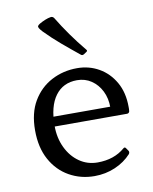

<svg xmlns="http://www.w3.org/2000/svg" viewBox="-85 -819 713 892"><g transform="rotate(-10 271.0 -373.5)"><path d="M338 -558Q329 -553 323 -559Q282 -592 242 -626Q202 -660 167 -696Q156 -708 152.5 -714.5Q149 -721 151.5 -725Q154 -729 162 -734Q174 -741 188.5 -747Q203 -753 216 -755Q225 -756 231 -748Q257 -705 287.5 -662Q318 -619 352 -578Q359 -571 350 -566ZM289 8Q224 8 170 -22.5Q116 -53 84.5 -110.5Q53 -168 53 -249Q53 -331 86 -386.5Q119 -442 174 -471Q229 -500 295 -500Q351 -500 397.5 -473.5Q444 -447 472 -398Q500 -349 500 -281Q500 -277 500 -271Q500 -265 499 -260Q496 -251 487 -251H132V-297H439L416 -275Q416 -280 416 -284.5Q416 -289 416 -293Q416 -337 399 -371Q382 -405 352.5 -425Q323 -445 285 -445Q219 -445 182.5 -395.5Q146 -346 146 -254Q146 -197 168 -151Q190 -105 228 -78.5Q266 -52 314 -52Q392 -52 443 -96Q450 -102 455 -94L464 -81Q469 -74 463 -65Q432 -31 386.5 -11.5Q341 8 289 8Z"/></g></svg>

Font: Hahmlet
Style: Regular
Weight: 400
Designer: Minjoo Ham & Mark Frömberg
Foundry: hypertype
Version: Version 1.001; ttfautohint (v1.8.3)